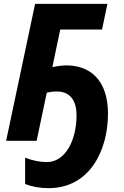

<svg xmlns="http://www.w3.org/2000/svg" viewBox="-20 -734 648 1001"><path d="M233 247C449 247 543 48 543 -141C543 -318 448 -393 327 -393C303 -393 276 -389 253 -384L294 -580H512L540 -714H163L12 0H171L224 -251C236 -254 256 -257 277 -257C340 -257 379 -216 379 -133C379 -3 321 111 224 111C188 111 148 103 111 88V225C148 240 190 247 233 247Z"/></svg>

Font: Noto Sans SemiCondensed ExtraBold
Style: Italic
Weight: 800
Width: 4
Italic angle: -12°
Designer: Monotype Design Team
Foundry: Monotype Imaging Inc.
Version: Version 2.013